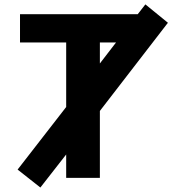

<svg xmlns="http://www.w3.org/2000/svg" viewBox="-20 -794 774 857"><path d="M425.8 -510.7 498 -604.5H425.8ZM594.7 -730.5 628.9 -774.4 729.5 -692.4 425.8 -298.8V0H275.4V-104.5L160.2 43L58.6 -37.1L275.4 -316.4V-604.5H69.3V-730.5Z"/></svg>

Font: Gen Shin Gothic Bold
Style: Bold
Weight: 700
Designer: [Source Han Sans]
Ryoko NISHIZUKA  (kana & ideographs); Paul D. Hunt (Latin, Greek & Cyrillic); Wenlong ZHANG  (bopomofo
Version: Version 1.002.20150607